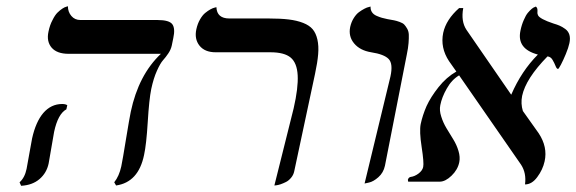

<svg xmlns="http://www.w3.org/2000/svg" viewBox="-20 -580 1840 613"><path d="M152.8 -159.2Q150.9 -149.4 144 -108.4Q137.2 -67.4 135.3 -58.1Q128.9 -27.8 106.2 -8.3Q83.5 11.2 47.4 13.2L42.5 2Q59.1 -12.7 64.9 -41Q66.9 -50.8 73.7 -89.8Q80.6 -128.9 82.5 -138.2Q94.2 -190.9 118.2 -219.2Q143.1 -248 178.7 -248Q189 -248 194.8 -244.1L191.9 -231Q165 -216.3 152.8 -159.2ZM462.9 -295.9Q456.1 -262.7 451.7 -190.4Q447.3 -118.2 439.9 -85Q421.9 2 350.6 12.2L344.7 2Q360.4 -17.6 367.2 -48.8Q371.6 -69.8 382.3 -136Q393.1 -202.1 397.5 -223.1Q422.4 -340.8 493.7 -408.2H198.7Q162.1 -408.2 145 -427.7Q127.9 -447.8 134.8 -479Q139.2 -500.5 147.5 -515.6Q155.3 -531.7 163.6 -539.8Q171.9 -547.9 179.4 -552.7Q187 -557.6 191.9 -558.6L196.8 -560.1Q196.8 -542 207.8 -529.1Q218.8 -516.1 236.8 -516.1H482.9Q520.5 -516.1 530.3 -502.4Q540 -488.8 533.2 -458L528.3 -434.1Q525.4 -421.4 517.3 -409.4Q509.3 -397.5 500.5 -387.7Q491.7 -377.9 481 -354Q470.2 -330.1 462.9 -295.9Z M856 12.2 917.5 -233.9Q932.6 -299.8 930.4 -339.6Q928.2 -379.4 908 -396.2Q887.7 -413.1 843.3 -413.1H668.5Q633.8 -413.1 616.9 -434.3Q600.1 -455.6 606.9 -486.8Q610.8 -504.4 618.7 -518.1Q626.5 -531.7 635.3 -538.8Q644 -545.9 652.1 -550.3Q660.2 -554.7 665.5 -555.7L670.9 -557.1Q672.4 -521 712.4 -521H838.4Q876 -521 902.1 -517.8Q928.2 -514.6 948 -506.8Q967.8 -499 978.3 -486.6Q988.8 -474.1 993.4 -453.6Q998 -433.1 995.8 -407Q993.7 -380.9 985.8 -344.2L919.4 -33.2Q917 -21.5 909.4 -12.5Q901.9 -3.4 893.1 1Q884.3 5.4 876 8.3Q867.2 11.2 861.3 11.7Z M1144 5.9 1226.6 -335.9Q1235.4 -376.5 1220.9 -391.6Q1206.5 -406.7 1165 -413.1Q1129.4 -418.9 1110.6 -441.4Q1091.8 -463.9 1098.1 -494.1Q1101.6 -509.8 1109.4 -522.2Q1117.2 -534.7 1126.2 -541.3Q1135.3 -547.9 1143.6 -552.2Q1151.9 -556.6 1157.7 -557.6L1163.1 -559.1Q1162.6 -548.8 1167.5 -541.3Q1172.4 -533.7 1182.6 -529.3Q1192.9 -524.9 1199.2 -523.2Q1205.6 -521.5 1216.8 -519Q1231 -516.6 1238.3 -515.1Q1245.6 -513.7 1255.9 -510Q1266.1 -506.3 1270.5 -501.7Q1274.9 -497.1 1279.8 -488.8Q1284.7 -480.5 1285.2 -469.5Q1285.6 -458.5 1284.4 -442.6Q1283.2 -426.8 1278.8 -405.8L1209 -50.8Q1204.1 -28.3 1188 -14.2Q1171.9 0 1157.7 2.9Z M1797.9 -441.9Q1794.9 -427.7 1786.6 -407.7Q1778.3 -387.7 1771 -373.8Q1763.7 -359.9 1761.7 -359.9Q1757.3 -359.9 1753.7 -369.4Q1750 -378.9 1744.1 -388.9Q1738.3 -398.9 1728 -399.9Q1658.7 -329.1 1647 -273.9Q1642.1 -249 1649.4 -225.6L1699.7 -154.8Q1729 -110.8 1718.8 -64.9Q1712.9 -38.1 1695.3 -14.6Q1678.2 8.8 1656.2 8.8Q1661.1 -27.3 1643.6 -54.2L1445.8 -339.4Q1421.9 -325.2 1406.2 -296.9Q1390.6 -269.5 1385.7 -244.1Q1382.3 -227.5 1388.7 -208Q1394.5 -189 1405.3 -170.9L1426.8 -135.7Q1438 -117.7 1443.8 -98.1Q1449.7 -78.6 1446.3 -62Q1441.4 -38.1 1421.6 -19Q1401.9 0 1383.8 0H1283.2Q1282.2 -4.9 1282.2 -5.9Q1284.2 -13.7 1291 -15.1Q1303.7 -16.6 1316.2 -25.9Q1328.6 -35.2 1331.1 -46.9Q1334 -60.1 1326.2 -110.6Q1318.4 -161.1 1323.2 -184.1Q1329.1 -211.9 1341.8 -241.2Q1355 -270 1380.1 -301.8Q1405.3 -333.5 1437 -351.6L1413.6 -384.8Q1385.3 -427.7 1395 -475.1Q1404.3 -517.6 1445.8 -554.2H1459Q1451.2 -512.2 1469.2 -484.9L1611.3 -278.8L1612.3 -277.8Q1645 -353.5 1697.3 -405.8Q1629.4 -423.8 1641.6 -481.9Q1645.5 -501 1652.3 -516.1Q1658.7 -531.2 1665.3 -539.1Q1671.9 -546.9 1677.7 -551.8Q1683.6 -556.6 1687.5 -557.6L1690.9 -559.1Q1695.3 -555.2 1695.8 -550Q1696.3 -544.9 1695.8 -540.5Q1695.3 -536.1 1698 -530.8Q1700.7 -525.4 1712.9 -518.8Q1725.1 -512.2 1747.1 -504.9Q1758.8 -501.5 1766.8 -498Q1774.9 -494.6 1784.7 -487.5Q1794.4 -480.5 1797.9 -469Q1801.3 -457.5 1797.9 -441.9Z"/></svg>

Font: Linux Biolinum G
Style: Italic
Weight: 400
Italic angle: -12°
Designer: Philipp H. Poll
Foundry: Philipp H. Poll
Version: Version 0.5.1